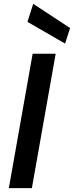

<svg xmlns="http://www.w3.org/2000/svg" viewBox="-20 -980 385 1000"><path d="M26 0 150 -700H270L146 0ZM319 -753 123 -866 153 -960 345 -834Z"/></svg>

Font: DM Sans SemiBold
Style: Italic
Weight: 600
Italic angle: -10°
Designer: Colophon Foundry, Jonny Pinhorn
Foundry: Colophon Foundry
Version: Version 4.004;gftools[0.9.30]